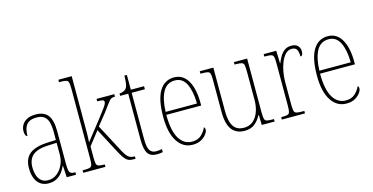

<svg xmlns="http://www.w3.org/2000/svg" viewBox="-77 -1132 2942 1515"><g transform="rotate(-15 1394.5 -375.0)"><path d="M166 10Q131 10 104 -7Q77 -24 61.5 -59Q46 -94 46 -146Q46 -224 93.5 -261.5Q141 -299 240 -303L309 -306V-371Q309 -421 299.5 -453Q290 -485 267.5 -501Q245 -517 206 -517Q169 -517 146 -504Q123 -491 112 -464Q101 -437 101 -395Q91 -395 85.5 -406.5Q80 -418 80 -439Q80 -466 93.5 -489.5Q107 -513 135 -527.5Q163 -542 206 -542Q274 -542 305.5 -501.5Q337 -461 337 -372V-105Q337 -68 341 -50Q345 -32 356 -26Q367 -20 388 -20H392V0H316L310 -95H308Q297 -68 278.5 -44Q260 -20 233 -5Q206 10 166 10ZM169 -15Q210 -15 241 -39Q272 -63 290.5 -102Q309 -141 309 -185V-283L239 -280Q179 -278 142.5 -261.5Q106 -245 90 -215.5Q74 -186 74 -146Q74 -109 84 -79Q94 -49 115 -32Q136 -15 169 -15Z M451 0V-20H462Q495 -20 509.5 -24.5Q524 -29 528 -44.5Q532 -60 532 -95V-663Q532 -699 528 -715Q524 -731 510 -735.5Q496 -740 465 -740H451V-760H560V-373Q560 -358 560 -339Q560 -320 560 -299Q560 -278 559 -258Q558 -238 557 -220L671 -365Q707 -412 726.5 -437.5Q746 -463 752.5 -476Q759 -489 759 -496Q759 -509 747 -512.5Q735 -516 703 -516V-536H848V-516Q833 -516 822.5 -512.5Q812 -509 802 -498Q792 -487 777.5 -466.5Q763 -446 738 -413L664 -321L773 -115Q800 -60 820 -40Q840 -20 872 -20H878V0H869Q848 0 833 -3Q818 -6 805.5 -16.5Q793 -27 779.5 -47.5Q766 -68 747 -104L646 -296L560 -186V-95Q560 -60 564 -44.5Q568 -29 582 -24.5Q596 -20 626 -20H632V0Z M1052 10Q999 10 977 -23Q955 -56 955 -141V-511H889V-530Q909 -532 922 -537.5Q935 -543 943 -552Q955 -567 958.5 -592.5Q962 -618 963 -657H983V-536H1091V-511H983V-138Q983 -66 999.5 -40.5Q1016 -15 1051 -15Q1064 -15 1074.5 -16.5Q1085 -18 1099 -20V5Q1086 7 1074 8.5Q1062 10 1052 10Z M1344 10Q1266 10 1220 -61Q1174 -132 1174 -262Q1174 -403 1216 -472.5Q1258 -542 1336 -542Q1409 -542 1448 -475Q1487 -408 1487 -291V-272H1202Q1202 -142 1240.5 -78.5Q1279 -15 1345 -15Q1392 -15 1420.5 -41Q1449 -67 1463 -100Q1467 -98 1469.5 -93Q1472 -88 1472 -79Q1472 -64 1457 -43Q1442 -22 1414 -6Q1386 10 1344 10ZM1459 -296Q1458 -395 1428.5 -456Q1399 -517 1336 -517Q1270 -517 1238 -457.5Q1206 -398 1203 -296Z M1768 10Q1701 10 1665 -35.5Q1629 -81 1629 -184V-443Q1629 -477 1625 -492.5Q1621 -508 1606 -512Q1591 -516 1556 -516H1546V-536H1657V-182Q1657 -129 1668 -91.5Q1679 -54 1703.5 -34.5Q1728 -15 1769 -15Q1815 -15 1845 -41.5Q1875 -68 1890 -111Q1905 -154 1905 -203V-431Q1905 -471 1901.5 -489Q1898 -507 1883 -511.5Q1868 -516 1833 -516H1825V-536H1933V-99Q1933 -61 1937 -44.5Q1941 -28 1956 -24Q1971 -20 2003 -20H2014V0H1909L1907 -81H1903Q1884 -43 1852 -16.5Q1820 10 1768 10Z M2073 0V-20H2080Q2111 -20 2125 -24Q2139 -28 2143 -44Q2147 -60 2147 -97V-441Q2147 -476 2143 -492Q2139 -508 2124 -512Q2109 -516 2075 -516H2068V-536H2171L2174 -432H2176Q2186 -457 2200.5 -483Q2215 -509 2238 -526.5Q2261 -544 2295 -544Q2330 -544 2347.5 -526Q2365 -508 2365 -481Q2365 -465 2360.5 -454Q2356 -443 2344 -443Q2344 -465 2340 -482Q2336 -499 2325 -509Q2314 -519 2291 -519Q2263 -519 2241.5 -497.5Q2220 -476 2205 -440Q2190 -404 2182.5 -361.5Q2175 -319 2175 -277V-97Q2175 -60 2179 -44Q2183 -28 2198 -24Q2213 -20 2244 -20H2262V0Z M2600 10Q2522 10 2476 -61Q2430 -132 2430 -262Q2430 -403 2472 -472.5Q2514 -542 2592 -542Q2665 -542 2704 -475Q2743 -408 2743 -291V-272H2458Q2458 -142 2496.5 -78.5Q2535 -15 2601 -15Q2648 -15 2676.5 -41Q2705 -67 2719 -100Q2723 -98 2725.5 -93Q2728 -88 2728 -79Q2728 -64 2713 -43Q2698 -22 2670 -6Q2642 10 2600 10ZM2715 -296Q2714 -395 2684.5 -456Q2655 -517 2592 -517Q2526 -517 2494 -457.5Q2462 -398 2459 -296Z"/></g></svg>

Font: Noto Serif Khmer Condensed Thin
Style: Regular
Weight: 250
Width: 3
Designer: Danh Hong and the Monotype Design Team
Foundry: Monotype Imaging Inc.
Version: Version 2.004